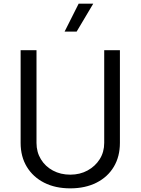

<svg xmlns="http://www.w3.org/2000/svg" viewBox="-20 -1020 770 1052"><path d="M551 -745H637V-237Q637 -162 603.5 -106Q570 -50 508.5 -19Q447 12 365 12Q283 12 222 -19Q161 -50 127 -106Q93 -162 93 -237V-745H180V-237Q180 -187 204 -147.5Q228 -108 270 -85.5Q312 -63 365 -63Q418 -63 460 -86Q502 -109 526.5 -148Q551 -187 551 -237ZM334 -847 411 -1000H491L400 -847Z"/></svg>

Font: Plus Jakarta Text Light
Style: Regular
Weight: 300
Designer: Gumpita Rahayu
Foundry: Tokotype Studio
Version: Version 1.000